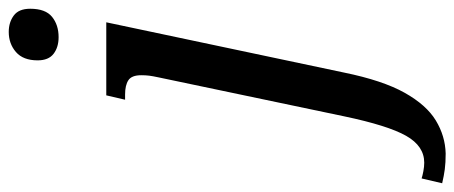

<svg xmlns="http://www.w3.org/2000/svg" viewBox="-442 -479 1039 439"><g transform="rotate(-90 77.5 -259.5)"><path d="M212 -645Q189 -645 174 -656.5Q159 -668 159 -693Q159 -726 178 -742.5Q197 -759 224 -759Q246 -759 261.5 -747.5Q277 -736 277 -710Q277 -675 258.5 -660Q240 -645 212 -645ZM-54 240Q-75 240 -90 238Q-105 236 -122 232L-111 185Q-105 187 -94.5 189Q-84 191 -75 191Q-37 191 -13.5 149.5Q10 108 31 8L120 -416Q123 -430 124 -438Q125 -446 125 -456Q125 -478 113.5 -485.5Q102 -493 81 -493H69L79 -536H246L131 8Q113 96 85 146Q57 196 21.5 217.5Q-14 239 -54 240Z"/></g></svg>

Font: Noto Serif ExtraCondensed Medium
Style: Italic
Weight: 500
Width: 2
Italic angle: -12°
Designer: Monotype Design Team
Foundry: Monotype Imaging Inc.
Version: Version 2.013; ttfautohint (v1.8.4.7-5d5b)